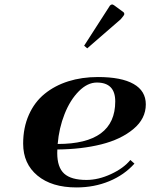

<svg xmlns="http://www.w3.org/2000/svg" viewBox="-20 -820 665 850"><path d="M485.4 -796.4 525.4 -767.1Q530.3 -763.7 530.3 -757.3Q530.3 -755.4 526.4 -749.5L514.6 -734.9L366.2 -606L352.5 -617.7L466.8 -795.4Q471.7 -800.3 476.6 -800.3Q479.5 -800.3 485.4 -796.4ZM233.9 -158.2Q233.4 -152.8 233.4 -142.6Q233.4 -79.1 264.2 -51.3Q294.9 -23.4 362.8 -23.4Q415.5 -23.4 471.4 -49.3Q527.3 -75.2 557.1 -111.8L575.2 -95.7Q530.3 -45.4 463.6 -17.8Q397 9.8 318.4 9.8Q209 9.8 145.8 -42.7Q82.5 -95.2 82.5 -184.1Q82.5 -254.9 107.7 -311.5Q132.8 -368.2 177.5 -404.5Q222.2 -440.9 282.2 -460Q342.3 -479 413.6 -479Q517.6 -479 571.5 -448.2Q625.5 -417.5 625.5 -357.9Q625.5 -294.4 570.3 -248.5Q515.1 -202.6 428.2 -180.9Q341.3 -159.2 233.9 -158.2ZM235.4 -182.6Q490.2 -182.6 490.2 -371.1Q490.2 -454.6 408.7 -454.6Q367.2 -454.6 328.9 -416Q290.5 -377.4 265.9 -315.2Q241.2 -252.9 235.4 -182.6Z"/></svg>

Font: QumpellkaNo12
Style: Regular
Weight: 500
Designer: gluk (gluksza@wp.pl)
Foundry: gluk (gluksza@wp.pl)
Version: Version 00.480